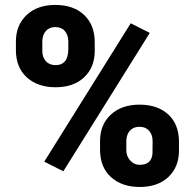

<svg xmlns="http://www.w3.org/2000/svg" viewBox="-20 -741 782 771"><path d="M43.9 -574.2Q43.9 -640.1 86.9 -680.7Q129.9 -721.2 202.1 -721.2Q275.4 -721.2 317.9 -680.9Q360.4 -640.6 360.4 -571.8V-536.6Q360.4 -470.7 317.9 -430.7Q275.4 -390.6 203.1 -390.6Q131.3 -390.6 87.6 -430.4Q43.9 -470.2 43.9 -539.6ZM149.9 -536.6Q149.9 -511.2 164.1 -495.4Q178.2 -479.5 203.1 -479.5Q254.4 -479.5 254.4 -544.9V-574.2Q254.4 -599.6 240.7 -616Q227.1 -632.3 202.1 -632.3Q178.2 -632.3 164.1 -616.5Q149.9 -600.6 149.9 -573.2ZM381.8 -174.3Q381.8 -240.7 425 -280.8Q468.3 -320.8 540 -320.8Q612.8 -320.8 655.8 -281.2Q698.7 -241.7 698.7 -170.9V-136.7Q698.7 -70.3 656.2 -30.3Q613.8 9.8 541 9.8Q469.2 9.8 425.5 -30Q381.8 -69.8 381.8 -139.2ZM487.3 -136.7Q487.3 -113.8 502.9 -96.4Q518.6 -79.1 541 -79.1Q588.4 -79.1 592.3 -124L592.8 -174.3Q592.8 -200.2 578.6 -216.1Q564.5 -231.9 540 -231.9Q516.6 -231.9 502.4 -217Q488.3 -202.1 487.3 -176.8ZM234.4 -53.2 157.7 -91.8 504.9 -647.5 581.5 -608.9Z"/></svg>

Font: Vazir Black
Style: Black
Weight: 900
Designer: Saber Rastikerdar
Foundry: Saber Rastikerdar
Version: Version 30.0.0